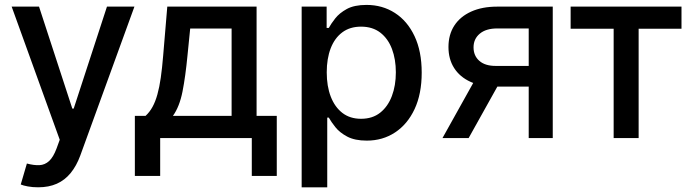

<svg xmlns="http://www.w3.org/2000/svg" viewBox="-20 -573 2890 797"><path d="M138.5 204.5Q114.7 204.5 95.2 200.8Q75.6 197.1 66.1 192.8L91.6 105.8Q120.7 113.6 143.5 112.6Q166.2 111.5 183.8 95.5Q201.3 79.5 214.8 43.3L228 7.1L28.4 -545.5H142L280.2 -122.2H285.9L424 -545.5H538L313.2 72.8Q297.6 115.4 273.4 145.1Q249.3 174.7 215.9 189.6Q182.5 204.5 138.5 204.5Z M539.8 157.3V-92H584.2Q601.2 -107.6 613.1 -129.3Q625 -150.9 633.3 -180.8Q641.7 -210.6 647.4 -250.5Q653.1 -290.5 657.3 -342L674.4 -545.5H1045.1V-92H1128.9V157.3H1025.2V0H644.9V157.3ZM697.8 -92H941.4V-454.5H769.5L758.2 -342Q750 -256 737.6 -193Q725.1 -130 697.8 -92Z M1232.2 204.5V-545.5H1335.9V-457H1344.8Q1354 -474.1 1371.4 -496.4Q1388.8 -518.8 1419.7 -535.7Q1450.6 -552.6 1501.4 -552.6Q1567.5 -552.6 1619.3 -519.2Q1671.2 -485.8 1700.8 -422.9Q1730.5 -360.1 1730.5 -271.7Q1730.5 -183.2 1701 -120.2Q1671.5 -57.2 1620 -23.3Q1568.5 10.7 1502.5 10.7Q1452.8 10.7 1421.3 -6Q1389.9 -22.7 1372.2 -45.1Q1354.4 -67.5 1344.8 -84.9H1338.4V204.5ZM1336.3 -272.7Q1336.3 -215.2 1353 -171.9Q1369.7 -128.6 1401.3 -104.2Q1432.9 -79.9 1478.7 -79.9Q1526.3 -79.9 1558.2 -105.3Q1590.2 -130.7 1606.7 -174.4Q1623.2 -218 1623.2 -272.7Q1623.2 -326.7 1607.1 -369.7Q1590.9 -412.6 1558.8 -437.5Q1526.6 -462.4 1478.7 -462.4Q1432.5 -462.4 1400.7 -438.6Q1369 -414.8 1352.6 -372.2Q1336.3 -329.5 1336.3 -272.7Z M2174.7 0V-454.9H2044Q1997.5 -454.9 1971.6 -433.2Q1945.7 -411.6 1945.7 -376.4Q1945.7 -341.6 1969.6 -320.5Q1993.6 -299.4 2036.9 -299.4H2205.6V-213.4H2036.9Q1976.6 -213.4 1932.7 -233.5Q1888.8 -253.6 1865.2 -290.5Q1841.6 -327.4 1841.6 -377.8Q1841.6 -429.3 1865.9 -466.8Q1890.3 -504.3 1935.9 -524.9Q1981.5 -545.5 2044 -545.5H2274.5V0ZM1816.8 0 1970.5 -275.6H2079.2L1925.4 0Z M2348.7 -453.8V-545.5H2808.9V-453.8H2631V0H2527.3V-453.8Z"/></svg>

Font: InterMG Medium
Style: Regular
Weight: 500
Designer: Rasmus Andersson
Foundry: rsms
Version: Version 3.019;December 26, 2023;FontCreator 15.0.0.2955 64-b